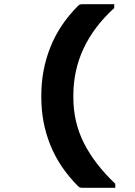

<svg xmlns="http://www.w3.org/2000/svg" viewBox="-20 -771 640 911"><path d="M350 -743Q356 -749 360.5 -750Q365 -751 370 -751H522V-733Q328 -556 328 -318V-309Q328 -191 378.5 -91.5Q429 8 527 101V120H370Q365 120 360.5 119Q356 118 350 112Q262 24 219 -82.5Q176 -189 176 -309V-318Q176 -439 219 -547Q262 -655 350 -743Z"/></svg>

Font: Recursive Mn Lnr St
Style: Bold
Weight: 700
Monospace: yes
Version: Version 1.079;hotconv 1.0.112;makeotfexe 2.5.65598; ttfautoh